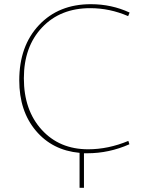

<svg xmlns="http://www.w3.org/2000/svg" viewBox="-20 -722 695 917"><path d="M397 10H381V175H360V8Q230 -4 151 -98Q72 -192 72 -338Q72 -502 166 -602Q260 -702 414 -702Q513 -702 599 -662L592 -645Q504 -683 411 -683Q268 -683 181 -591Q94 -499 94 -348Q94 -196 179 -102.5Q264 -9 401 -9Q497 -9 593 -49L598 -33Q501 10 397 10Z"/></svg>

Font: Cantarell Thin
Style: Regular
Weight: 100
Designer: Dave Crossland, Nikolaus Waxweiler, Florian Fecher, Jacques Le Bailly, Eben Sorkin, Alexei Vanyashin, Alexios Zavras, Em
Version: Version 0.303